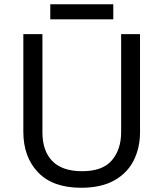

<svg xmlns="http://www.w3.org/2000/svg" viewBox="-20 -875 771 905"><path d="M640 -252Q640 -178 610 -118.5Q580 -59 518.5 -24.5Q457 10 362 10Q229 10 159.5 -62.5Q90 -135 90 -254V-714H180V-251Q180 -164 226.5 -116Q273 -68 367 -68Q464 -68 507.5 -119.5Q551 -171 551 -252V-714H640ZM514 -855V-784H217V-855Z"/></svg>

Font: Noto Sans Batak
Style: Regular
Weight: 400
Designer: Monotype Design Team
Foundry: Monotype Imaging Inc.
Version: Version 2.002; ttfautohint (v1.8.4.7-5d5b)